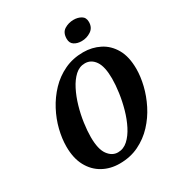

<svg xmlns="http://www.w3.org/2000/svg" viewBox="-216 -1078 1145 1231"><g transform="rotate(-30 356.0 -462.5)"><path d="M310 11Q241 11 186 -19.5Q131 -50 99 -109Q67 -168 67 -254Q67 -313 83 -377.5Q99 -442 131.5 -503.5Q164 -565 211.5 -615Q259 -665 322 -695Q385 -725 462 -725Q527 -725 582.5 -697Q638 -669 671.5 -611Q705 -553 705 -462Q705 -406 689.5 -342Q674 -278 642.5 -215.5Q611 -153 563.5 -102Q516 -51 452.5 -20Q389 11 310 11ZM336 -57Q377 -57 409.5 -86.5Q442 -116 466.5 -164Q491 -212 507 -269Q523 -326 531 -383Q539 -440 539 -486Q539 -575 510.5 -616.5Q482 -658 436 -658Q395 -658 363 -628.5Q331 -599 306.5 -551Q282 -503 265.5 -446Q249 -389 241 -332Q233 -275 233 -229Q233 -139 263 -98Q293 -57 336 -57ZM491 -791Q459 -791 436.5 -805.5Q414 -820 414 -852Q414 -898 444.5 -917Q475 -936 513 -936Q544 -936 568 -922Q592 -908 592 -875Q592 -833 560.5 -812Q529 -791 491 -791Z"/></g></svg>

Font: Noto Serif Condensed ExtraBold
Style: Italic
Weight: 800
Width: 3
Italic angle: -12°
Designer: Monotype Design Team
Foundry: Monotype Imaging Inc.
Version: Version 2.014; ttfautohint (v1.8.4.7-5d5b)